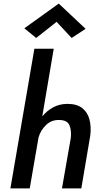

<svg xmlns="http://www.w3.org/2000/svg" viewBox="-20 -1052 566 1072"><path d="M375 -280 326 0H434L484 -295Q490 -345 479.5 -385Q469 -425 439 -448.5Q409 -472 357 -472Q313 -472 277.5 -453Q242 -434 216 -402L280 -780H172L38 0H146L195 -284Q206 -324 237 -354Q268 -384 313 -382Q357 -381 368.5 -351Q380 -321 375 -280ZM296 -930 380 -840 458 -891 308 -1032 116 -894 182 -840Z"/></svg>

Font: Jost* 500 Medium Italic
Style: Italic
Weight: 500
Italic angle: -10°
Version: Version 3.200; ttfautohint (v0.97) -l 8 -r 50 -G 200 -x 14 -